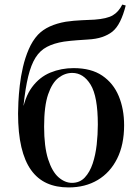

<svg xmlns="http://www.w3.org/2000/svg" viewBox="-20 -806 607 840"><path d="M515 -786 530 -782Q520 -742 505.5 -712.5Q491 -683 471 -667Q453 -653 427 -644Q401 -635 363 -633Q347 -632 318.5 -630Q290 -628 260 -624Q216 -617 185.5 -601Q155 -585 135.5 -554Q116 -523 103.5 -472Q91 -421 83 -345L142 -298L75 -303Q87 -380 120 -424.5Q153 -469 200.5 -488.5Q248 -508 302 -508Q379 -508 427.5 -475Q476 -442 499.5 -385.5Q523 -329 523 -258Q523 -173 492.5 -112Q462 -51 407.5 -18.5Q353 14 280 14Q226 14 185 -4.5Q144 -23 116 -62Q88 -101 73.5 -162.5Q59 -224 59 -310Q59 -328 60.5 -360Q62 -392 66.5 -432Q71 -472 80.5 -513Q90 -554 106 -591Q122 -628 146 -654Q167 -676 197.5 -690Q228 -704 268 -711Q303 -716 337.5 -717.5Q372 -719 393 -720Q448 -724 473.5 -739Q499 -754 515 -786ZM296 -487Q264 -487 236 -465.5Q208 -444 190.5 -393Q173 -342 173 -252Q173 -164 190.5 -109.5Q208 -55 236 -30.5Q264 -6 295 -6Q329 -6 351 -29.5Q373 -53 385.5 -90.5Q398 -128 403 -173Q408 -218 408 -261Q408 -384 376.5 -435.5Q345 -487 296 -487Z"/></svg>

Font: Playfair Display Medium
Style: Regular
Weight: 500
Designer: Claus Eggers Sørensen
Foundry: Claus Eggers Sørensen
Version: Version 1.203